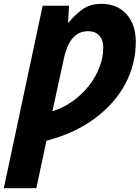

<svg xmlns="http://www.w3.org/2000/svg" viewBox="-50 -744 730 1004"><path d="M-30 240 173 -714H311L306 -627H310Q338 -663 379 -693.5Q420 -724 480 -724Q562 -724 611 -670.5Q660 -617 660 -525Q660 -408 605 -305Q550 -202 445.5 -124.5Q341 -47 193 -8L140 240ZM224 -162Q281 -180 329.5 -214.5Q378 -249 414 -294.5Q450 -340 470 -392Q490 -444 490 -496Q490 -536 468.5 -558.5Q447 -581 411 -581Q373 -581 347.5 -561Q322 -541 306.5 -507.5Q291 -474 283 -433Z"/></svg>

Font: Noto Sans ExtraBold
Style: Italic
Weight: 800
Italic angle: -12°
Designer: Monotype Design Team
Foundry: Monotype Imaging Inc.
Version: Version 2.013; ttfautohint (v1.8.4.7-5d5b)